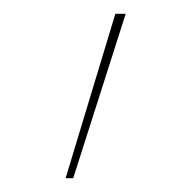

<svg xmlns="http://www.w3.org/2000/svg" viewBox="-20 -701 277 278"><path d="M147 -681H162L86 -443H75Z"/></svg>

Font: Fira Sans Compressed Hair
Style: Regular
Weight: 100
Width: 1
Designer: bBox Type GmbH & Carrois Corporate GbR & Edenspiekermann AG
Foundry: bBox Type GmbH & Carrois Corporate GbR & Edenspiekermann AG
Version: Version 4.301